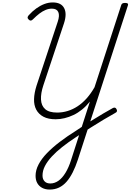

<svg xmlns="http://www.w3.org/2000/svg" viewBox="-20 -1037 1072 1576"><path d="M388 519Q352 519 326 505Q300 491 286 466Q272 441 272 406Q272 360 296.5 313Q321 266 366 219.5Q411 173 471.5 127Q532 81 604 36Q666 -6 723.5 -42Q781 -78 828 -105.5Q875 -133 906 -150Q916 -155 923 -153.5Q930 -152 936 -142Q942 -131 940 -123.5Q938 -116 926 -110Q884 -87 831.5 -55.5Q779 -24 720.5 13Q662 50 602 90Q541 130 491 169.5Q441 209 405 248Q369 287 349 325.5Q329 364 329 404Q329 433 345.5 451Q362 469 393 469Q428 469 459.5 447Q491 425 517.5 381.5Q544 338 563 278L718 -203Q687 -165 653 -137.5Q619 -110 583 -93Q547 -76 510 -67Q473 -58 437 -58Q376 -58 336.5 -79Q297 -100 277.5 -137Q258 -174 259.5 -224Q261 -274 280 -334L454 -859Q471 -910 458.5 -938Q446 -966 406 -966Q380 -966 354.5 -955.5Q329 -945 303.5 -925.5Q278 -906 249 -877Q240 -868 231.5 -868Q223 -868 214 -878Q206 -886 206.5 -893.5Q207 -901 215 -911Q246 -945 278 -968Q310 -991 344 -1004Q378 -1017 413 -1017Q482 -1017 506.5 -970.5Q531 -924 505 -845L336 -337Q314 -271 316.5 -220Q319 -169 351 -141Q383 -113 449 -113Q493 -113 535.5 -126Q578 -139 617.5 -165Q657 -191 692 -230.5Q727 -270 756 -321L975 -995Q978 -1005 985.5 -1009Q993 -1013 1007 -1013Q1021 -1013 1027.5 -1008.5Q1034 -1004 1030 -993L619 274Q600 332 577 377.5Q554 423 526.5 454.5Q499 486 464.5 502.5Q430 519 388 519Z"/></svg>

Font: Playwrite RO ExtraLight
Style: Regular
Weight: 250
Version: Version 1.002